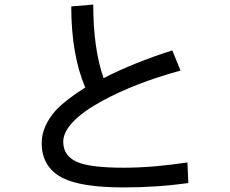

<svg xmlns="http://www.w3.org/2000/svg" viewBox="-20 -710 1002 838"><path d="M520 108Q333 108 252 66Q162 19 162 -86Q162 -159 224 -229Q269 -276 352 -328Q291 -472 291 -682L387 -690Q387 -498 432 -369Q565 -437 732 -490L768 -402Q570 -348 425 -269Q341 -223 298.5 -178Q256 -133 256 -91Q256 -26 324 0Q383 22 520 22Q646 22 798 -1L802 89Q666 108 520 108Z"/></svg>

Font: Gmarket Sans TTF Medium
Style: Regular
Weight: 500
Designer: Creative Director : Sungho Lee; Art Director : Kiwoong Choi; Project Manager : Sori Yang, Jongwook Yoon; Font Designer :
Foundry: Sandoll Inc.
Version: Version 1.000;hotconv 1.0.109;makeotfexe 2.5.65596